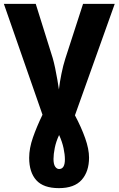

<svg xmlns="http://www.w3.org/2000/svg" viewBox="-20 -734 614 994"><path d="M285 240Q205 240 168 199Q131 158 131 83Q131 34 150.5 -22Q170 -78 200 -140L0 -714H165L253 -433Q259 -412 265.5 -381.5Q272 -351 277 -321Q282 -291 285 -271Q289 -307 298 -351.5Q307 -396 318 -430L410 -714H574L368 -137Q401 -75 421 -18.5Q441 38 441 82Q441 154 403 197Q365 240 285 240ZM286 141Q316 141 316 91Q316 66 309 33Q302 0 286 -35Q270 -1 263.5 32Q257 65 257 89Q257 116 265.5 128.5Q274 141 286 141Z"/></svg>

Font: Noto Sans Condensed ExtraBold
Style: Regular
Weight: 800
Width: 3
Designer: Monotype Design Team
Foundry: Monotype Imaging Inc.
Version: Version 2.013; ttfautohint (v1.8.4.7-5d5b)